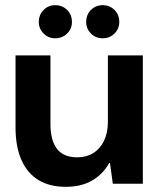

<svg xmlns="http://www.w3.org/2000/svg" viewBox="-20 -710 619 742"><path d="M234 12Q172 12 129 -14Q86 -40 63 -91.5Q40 -143 40 -218V-496H175V-230Q175 -168 200 -135Q225 -102 279 -102Q314 -102 340.5 -118.5Q367 -135 382 -166Q397 -197 397 -240V-496H532V0H416L405 -80H402Q379 -38 337 -13Q295 12 234 12ZM193 -562Q167 -562 148.5 -580.5Q130 -599 130 -625Q130 -653 148.5 -671.5Q167 -690 193 -690Q221 -690 239.5 -671.5Q258 -653 258 -625Q258 -599 239.5 -580.5Q221 -562 193 -562ZM377 -562Q350 -562 331.5 -580.5Q313 -599 313 -625Q313 -653 331.5 -671.5Q350 -690 377 -690Q404 -690 422.5 -671.5Q441 -653 441 -625Q441 -599 422.5 -580.5Q404 -562 377 -562Z"/></svg>

Font: DM Sans 9pt 36pt
Style: Bold
Weight: 700
Version: Version 4.004;gftools[0.9.30]